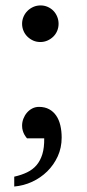

<svg xmlns="http://www.w3.org/2000/svg" viewBox="-20 -514 320 704"><path d="M194.8 -426.8Q194.8 -413.1 189.7 -400.9Q184.6 -388.7 175.3 -379.6Q166 -370.6 153.8 -365.2Q141.6 -359.9 127.9 -359.9Q113.8 -359.9 101.8 -365.2Q89.8 -370.6 80.6 -379.6Q71.3 -388.7 66.2 -400.9Q61 -413.1 61 -426.8Q61 -440.4 66.4 -452.9Q71.8 -465.3 81.1 -474.4Q90.3 -483.4 102.5 -488.8Q114.7 -494.1 128.9 -494.1Q142.6 -494.1 154.8 -488.8Q167 -483.4 175.8 -474.4Q184.6 -465.3 189.7 -452.9Q194.8 -440.4 194.8 -426.8ZM206.1 -9.8Q206.1 27.8 191.7 59.3Q177.2 90.8 153.1 114.5Q128.9 138.2 97.7 152.6Q66.4 167 32.2 169.9V133.8Q58.6 127.9 79.3 117.9Q100.1 107.9 114 91.6Q127.9 75.2 135.3 51.3Q142.6 27.3 142.1 -6.8H79.1Q78.1 -7.8 75.2 -11.5Q72.3 -15.1 69.1 -21Q65.9 -26.9 63.5 -34.9Q61 -43 61 -53.2Q61 -66.4 65.7 -78.6Q70.3 -90.8 78.6 -100.6Q86.9 -110.4 98.1 -116.2Q109.4 -122.1 123 -122.1Q144.5 -122.1 160.2 -113.5Q175.8 -105 186 -90.1Q196.3 -75.2 201.2 -54.4Q206.1 -33.7 206.1 -9.8Z"/></svg>

Font: Tagmukay Beta
Style: Regular
Weight: 400
Designer: Peter Martin
Foundry: SIL International
Version: Version 2.000; dev 82b92eM